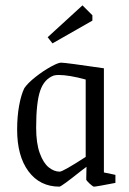

<svg xmlns="http://www.w3.org/2000/svg" viewBox="-20 -688 482 717"><path d="M44 -204Q44 -253 51.5 -294Q59 -335 71 -359Q84 -378 112.5 -400.5Q141 -423 169 -438.5Q197 -454 208 -454Q225 -454 368 -433V-44L411 -35V-5Q339 9 331 9Q327 9 314.5 -2.5Q302 -14 302 -18L303 -65L283 -50Q209 9 202 9Q129 9 86.5 -48Q44 -105 44 -204ZM300 -102V-391Q238 -408 199 -408Q189 -408 181 -406Q145 -393 130 -349Q115 -305 115 -211Q115 -153 128.5 -116Q142 -79 162 -63Q182 -47 203 -47Q215 -47 300 -102ZM158 -549 288 -668 325 -631V-611L176 -526Z"/></svg>

Font: Grenze Light
Style: Regular
Weight: 300
Designer: Renata Polastri
Foundry: Omnibus-Type
Version: Version 1.002; ttfautohint (v1.8)